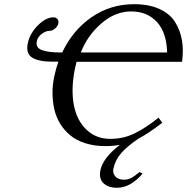

<svg xmlns="http://www.w3.org/2000/svg" viewBox="-20 -678 884 907"><path d="M653.8 142.1Q596.2 209 532.7 209Q490.7 209 468.3 187Q445.8 165 454.6 125Q466.8 67.4 546.4 6.3Q513.7 12.2 477.5 12.2Q425.3 12.2 382.8 -1.5Q340.3 -15.1 311.8 -38.8Q283.2 -62.5 263.9 -94.2Q244.6 -126 236.3 -163.1Q228 -200.2 228 -239.5Q228 -278.8 236.8 -318.8Q244.1 -354 255.9 -386.7H226.1Q162.6 -386.7 131.8 -406Q101.1 -425.3 111.3 -474.1Q121.6 -521 159.4 -558.6Q197.3 -596.2 232.4 -596.2Q244.1 -596.2 251.2 -588.1Q258.3 -580.1 255.4 -566.9Q252.9 -554.2 240.2 -543.2Q227.5 -532.2 213.4 -532.2Q195.8 -532.2 176.8 -517.6Q157.7 -502.9 153.8 -482.9Q147.5 -453.1 177.2 -441.7Q207 -430.2 263.2 -430.2H273.9Q323.2 -534.7 412.1 -596.4Q501 -658.2 613.8 -658.2Q683.1 -658.2 732.4 -636Q781.7 -613.8 806.4 -575Q831.1 -536.1 839.4 -488.8Q847.7 -441.4 839.8 -386.2H341.8Q338.9 -376.5 333 -349.1Q314.9 -254.4 328.9 -181.6Q342.8 -108.9 388.4 -65.4Q434.1 -22 500.5 -22Q563.5 -22 616.7 -48.3Q669.9 -74.7 729 -122.1L746.6 -98.1Q680.7 -47.4 636.2 -24.4Q584 10.3 554.4 43.2Q524.9 76.2 515.6 119.1Q511.2 139.6 524.7 155.3Q538.1 170.9 564.9 170.9Q585 170.9 600.3 162.6Q615.7 154.3 639.2 134.8ZM769.5 -430.2Q767.1 -524.4 721.2 -574.2Q675.3 -624 599.6 -624Q523.9 -624 458.5 -567.1Q393.1 -510.3 361.8 -430.2H383.3Z"/></svg>

Font: Linux Biolinum
Style: Italic
Weight: 400
Italic angle: -12°
Designer: Philipp H. Poll
Foundry: Philipp H. Poll
Version: Version 1.1.3 ; ttfautohint (v0.9)